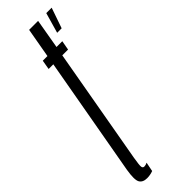

<svg xmlns="http://www.w3.org/2000/svg" viewBox="-262 -729 741 741"><g transform="rotate(-45 108.5 -358.5)"><path d="M175 -637H199.5L228.5 -720.5H199ZM24 5.5Q40.5 5.5 57 -0.5L64.5 -38.5Q56 -34 48 -34Q40 -34 38.8 -42.5Q37.5 -51 43.5 -86.5L127.5 -561.5H159L166 -600H134.5L155.5 -721.5H106.5L85 -600H59.5L53 -561.5H78.5L-8.5 -73Q-16.5 -24.5 -7.8 -9.5Q1 5.5 24 5.5Z"/></g></svg>

Font: Anybody UltraCondensed Light
Style: Italic
Weight: 300
Width: 1
Italic angle: -10°
Version: Version 1.113;gftools[0.9.25]